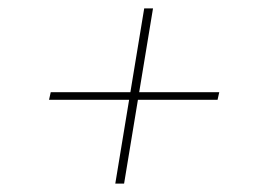

<svg xmlns="http://www.w3.org/2000/svg" viewBox="-20 -569 640 458"><path d="M255 -131 288 -331H97L101 -349H291L324 -549H345L312 -349H503L499 -331H309L276 -131Z"/></svg>

Font: Iosevka Curly ThExObl
Style: Regular
Weight: 100
Width: 7
Italic angle: -9°
Monospace: yes
Designer: Belleve Invis
Foundry: Belleve Invis
Version: Version 11.1.0; ttfautohint (v1.8.3)